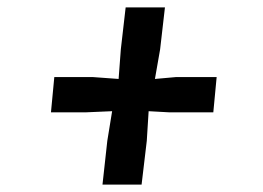

<svg xmlns="http://www.w3.org/2000/svg" viewBox="-20 -580 709 518"><path d="M269.5 -200 282.5 -280 213 -277H117.5L126.5 -372H231.5L300 -367L306 -447L319 -560H425L412 -447L398 -367L454 -372H564.5L555.5 -277H435.5L381 -280L376 -200L362 -82H256.5Z"/></svg>

Font: Merriweather Light 18pt Black
Style: Italic
Weight: 900
Italic angle: -7.8°
Version: Version 2.101